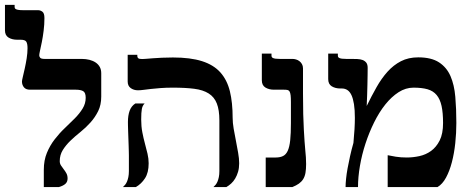

<svg xmlns="http://www.w3.org/2000/svg" viewBox="-45 -757 1921 777"><path d="M228.5 -34.7Q228.5 -21 219.5 -12.9Q210.4 -4.9 193.4 0H132.3V-69.8Q132.3 -108.4 144.8 -138.4Q157.2 -168.5 176.3 -193.1Q195.3 -217.8 217 -238.3Q238.8 -258.8 257.8 -278.1Q276.9 -297.4 289.3 -317.6Q301.8 -337.9 301.8 -361.3Q301.8 -382.3 291.5 -388.2Q281.2 -394 262.2 -394H76.7Q59.6 -394 51.8 -403.8Q43.9 -413.6 43.9 -427.2Q43.9 -431.6 47.4 -446Q50.8 -460.4 55.2 -480Q59.6 -499.5 63 -521.2Q66.4 -543 66.4 -562Q66.4 -580.1 61.5 -588.1Q56.6 -596.2 38.6 -596.2H24.4Q3.9 -596.2 -10.5 -605Q-24.9 -613.8 -24.9 -634.3V-737.3H14.2V-729Q14.2 -726.1 15.4 -723.6Q16.6 -721.2 20.3 -719.5Q23.9 -717.8 30.5 -716.8Q37.1 -715.8 47.9 -715.8H108.9Q118.2 -715.8 126.5 -709.7Q134.8 -703.6 134.8 -684.1Q134.8 -657.7 131.6 -632.6Q128.4 -607.4 124.3 -586.9Q120.1 -566.4 116.9 -552Q113.8 -537.6 113.8 -533.2Q113.8 -527.8 117.7 -523.2Q121.6 -518.6 135.3 -518.6H285.2Q302.7 -518.6 317.1 -514.9Q331.5 -511.2 342.3 -503.9Q353 -496.6 358.9 -485.8Q364.7 -475.1 364.7 -460.4V-366.2Q364.7 -332.5 352.3 -307.4Q339.8 -282.2 321.3 -261.5Q302.7 -240.7 280.8 -223.1Q258.8 -205.6 240.2 -187.7Q221.7 -169.9 209.2 -149.9Q196.8 -129.9 196.8 -105Q196.8 -95.2 201.7 -87.6Q206.5 -80.1 212.6 -72.3Q218.8 -64.5 223.6 -55.7Q228.5 -46.9 228.5 -34.7Z M556.6 -96.2Q556.6 -58.1 541.7 -35.4Q526.9 -12.7 504.9 0H452.6Q457 -3.9 461.4 -9.3Q465.8 -14.6 469 -22.2Q472.2 -29.8 474.4 -40.3Q476.6 -50.8 476.6 -64.9V-127Q476.6 -132.3 476.3 -143.3Q476.1 -154.3 475.6 -168Q475.1 -181.6 474.6 -196.3Q474.1 -210.9 473.6 -224.1Q473.1 -237.3 472.9 -247.8Q472.7 -258.3 472.7 -263.2Q472.7 -290 479.7 -309.1Q486.8 -328.1 502.9 -338.4H540.5Q531.7 -330.1 529.1 -316.2Q526.4 -302.2 526.4 -273.4Q526.4 -245.6 531 -221.7Q535.6 -197.8 541.5 -176Q547.4 -154.3 552 -134.8Q556.6 -115.2 556.6 -96.2ZM922.9 -96.2Q922.9 -77.1 918.5 -62Q914.1 -46.9 907 -34.9Q899.9 -22.9 890.6 -14.4Q881.3 -5.9 871.1 0H818.8Q823.2 -3.9 827.6 -9.3Q832 -14.6 835.2 -22.2Q838.4 -29.8 840.6 -40.3Q842.8 -50.8 842.8 -64.9V-269.5Q842.8 -312 832.5 -338.1Q822.3 -364.3 799.6 -378.7Q776.9 -393.1 741.2 -397.7Q705.6 -402.3 654.8 -402.3Q627 -402.3 605 -400.6Q583 -398.9 565.7 -397Q548.3 -395 535.4 -393.3Q522.5 -391.6 513.2 -391.6Q496.6 -391.6 484.1 -400.4Q471.7 -409.2 471.7 -427.2V-535.2H510.7V-529.8Q510.7 -524.4 514.6 -521.2Q518.6 -518.1 530.8 -518.1Q535.2 -518.1 546.4 -519Q557.6 -520 574 -521.2Q590.3 -522.5 610.8 -523.4Q631.3 -524.4 654.8 -524.4Q725.6 -524.4 772.5 -509.5Q819.3 -494.6 846.7 -464.1Q874 -433.6 885.3 -387.7Q896.5 -341.8 896.5 -279.8Q896.5 -260.3 900.6 -236.3Q904.8 -212.4 909.7 -187.5Q914.6 -162.6 918.7 -138.9Q922.9 -115.2 922.9 -96.2Z M1193.8 -93.3Q1193.8 -72.3 1191.2 -57.4Q1188.5 -42.5 1181.9 -32Q1175.3 -21.5 1164.6 -13.9Q1153.8 -6.3 1138.2 0H1030.3V-119.6H1070.8Q1088.4 -119.6 1100.3 -125.5Q1112.3 -131.3 1119.4 -146.7Q1126.5 -162.1 1129.4 -189.2Q1132.3 -216.3 1132.3 -259.3V-344.2Q1132.3 -361.3 1131.1 -371.3Q1129.9 -381.3 1127 -386.5Q1124 -391.6 1118.7 -392.8Q1113.3 -394 1104.5 -394H1064Q1043.5 -394 1029.1 -402.8Q1014.6 -411.6 1014.6 -432.1V-540H1053.7V-531.7Q1053.7 -528.8 1054.9 -526.4Q1056.2 -523.9 1059.8 -522.2Q1063.5 -520.5 1070.1 -519.5Q1076.7 -518.6 1087.4 -518.6H1138.7Q1145.5 -518.6 1153.1 -516.4Q1160.6 -514.2 1166.7 -509.5Q1172.9 -504.9 1177 -497.6Q1181.2 -490.2 1181.2 -480.5V-378.9Q1181.2 -331.1 1182.1 -295.2Q1183.1 -259.3 1184.6 -232.2Q1186 -205.1 1187.5 -185.3Q1189 -165.5 1190.4 -149.7Q1191.9 -133.8 1192.9 -120.6Q1193.8 -107.4 1193.8 -93.3Z M1628.4 -402.3Q1596.7 -402.3 1567.9 -383.8Q1539.1 -365.2 1514.2 -334Q1489.3 -302.7 1469 -261.7Q1448.7 -220.7 1434.1 -176Q1419.4 -131.3 1411.6 -85.7Q1403.8 -40 1403.8 0H1353.5Q1353.5 -14.2 1355.5 -33.4Q1357.4 -52.7 1361.6 -75.7Q1365.7 -98.6 1371.6 -124.8Q1377.4 -150.9 1385.3 -178.7Q1391.1 -238.8 1391.1 -279.8Q1391.1 -312.5 1387.5 -335.4Q1383.8 -358.4 1377.2 -372.3Q1370.6 -386.2 1360.8 -392.6Q1351.1 -398.9 1338.9 -398.9H1332.5Q1312 -398.9 1297.6 -407.7Q1283.2 -416.5 1283.2 -437V-540H1322.3V-531.7Q1322.3 -528.8 1323.5 -526.4Q1324.7 -523.9 1328.4 -522.2Q1332 -520.5 1338.6 -519.5Q1345.2 -518.6 1356 -518.6H1376.5Q1389.2 -518.6 1401.1 -518.1Q1413.1 -517.6 1422.4 -514.2Q1431.6 -510.7 1437.3 -503.4Q1442.9 -496.1 1442.9 -482.4Q1442.9 -470.7 1442.6 -452.9Q1442.4 -435.1 1441.9 -414.1Q1441.4 -393.1 1440.7 -370.6Q1439.9 -348.1 1439 -328.1Q1458.5 -368.2 1478.8 -404.1Q1499 -439.9 1523.2 -466.8Q1547.4 -493.7 1577.6 -509.3Q1607.9 -524.9 1647.5 -524.9Q1700.7 -524.9 1731.7 -504.6Q1762.7 -484.4 1778.1 -449Q1793.5 -413.6 1797.6 -365Q1801.8 -316.4 1801.8 -259.3Q1801.8 -218.8 1797.4 -177.5Q1793 -136.2 1783.7 -100.6Q1774.4 -64.9 1760 -38.3Q1745.6 -11.7 1725.6 0H1523.9V-128.9Q1536.6 -126 1556.9 -122.8Q1577.1 -119.6 1601.1 -119.6Q1626 -119.6 1652.1 -125.2Q1678.2 -130.9 1699.5 -146.2Q1720.7 -161.6 1734.4 -188.7Q1748 -215.8 1748 -259.3Q1748 -300.8 1741.9 -328.4Q1735.8 -356 1721.9 -372.6Q1708 -389.2 1685.1 -395.8Q1662.1 -402.3 1628.4 -402.3Z"/></svg>

Font: Arian AMU Serif
Style: Bold
Weight: 700
Designer: Ruben Hakobyan (Tarumian)
Foundry: Ruben Hakobyan (Tarumian)
Version: Version 1.002